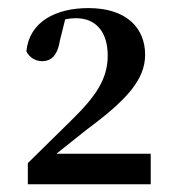

<svg xmlns="http://www.w3.org/2000/svg" viewBox="-20 -939 445 487"><path d="M50.6 -471.7H362.3V-549H114.5L114 -561.6L95.5 -527.1L200.6 -610.8C301 -685.1 348.1 -736.9 348.1 -800.2C348.1 -866.9 302 -918.5 204.3 -918.5C120.1 -918.5 54.1 -882.9 46.9 -808.9C54.4 -793.3 69.5 -783.8 87.3 -783.8C105.9 -783.8 125.2 -794.1 131.7 -835.2L147.1 -897.1L122.2 -882.8C140.4 -890 156.8 -892.8 173 -892.8C224.2 -892.8 253.2 -856.8 253.2 -798.2C253.2 -738.4 223.3 -694.6 159.2 -632.1L50.6 -525.3Z"/></svg>

Font: Source Han Serif TW VF
Style: Regular
Weight: 250
Designer: Ryoko NISHIZUKA 西塚涼子 (kana & ideographs); Frank Grießhammer (Latin, Greek & Cyrillic); Wenlong ZHANG 张文龙 (bopomofo); San
Foundry: Adobe
Version: Version 2.002;hotconv 1.1.0;makeotfexe 2.6.0